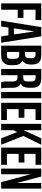

<svg xmlns="http://www.w3.org/2000/svg" viewBox="1286 -2026 740 3353"><g transform="rotate(90 1656.5 -350.0)"><path d="M150 -600V-389H292V-289H150V0H40V-700H331V-600Z M615 -700 727 0H616L597 -127H462L443 0H342L454 -700ZM528 -576 476 -222H582L530 -576Z M944 -700Q1029 -700 1068 -660.5Q1107 -621 1107 -539V-514Q1107 -407 1036 -374V-372Q1118 -340 1118 -223V-166Q1118 -85 1075.5 -42.5Q1033 0 951 0H778V-700ZM937 -315H888V-100H951Q980 -100 994 -115.5Q1008 -131 1008 -169V-230Q1008 -278 991.5 -296.5Q975 -315 937 -315ZM941 -600H888V-415H931Q964 -415 980.5 -432Q997 -449 997 -489V-528Q997 -600 941 -600Z M1526 0H1414Q1404 -30 1404 -86V-196Q1404 -244 1387 -264.5Q1370 -285 1332 -285H1294V0H1184V-700H1350Q1435 -700 1474 -660.5Q1513 -621 1513 -539V-484Q1513 -377 1441 -343V-341Q1514 -310 1514 -193V-85Q1514 -28 1526 0ZM1347 -600H1294V-385H1337Q1370 -385 1386.5 -402Q1403 -419 1403 -459V-528Q1403 -600 1347 -600Z M1586 0V-700H1696V0Z M1886 -600V-405H2037V-305H1886V-100H2076V0H1776V-700H2076V-600Z M2395 0 2288 -279 2254 -215V0H2144V-700H2254V-397H2256L2398 -700H2508L2355 -388L2508 0Z M2668 -600V-405H2819V-305H2668V-100H2858V0H2558V-700H2858V-600Z M3161 0 3026 -507H3024V0H2925V-700H3063L3174 -281H3176V-700H3274V0Z"/></g></svg>

Font: Bebas Neue
Style: Regular
Weight: 400
Designer: Ryoichi Tsunekawa
Foundry: Ryoichi Tsunekawa
Version: Version 1.400